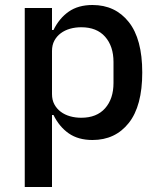

<svg xmlns="http://www.w3.org/2000/svg" viewBox="-20 -548 640 768"><path d="M79 -516H188V-428H194Q217 -475 255 -501.5Q293 -528 350 -528Q441 -528 495 -460Q549 -392 549 -258Q549 -124 495 -56Q441 12 350 12Q293 12 255 -14.5Q217 -41 194 -88H188V200H79ZM434 -216V-300Q434 -363 400.5 -401Q367 -439 305 -439Q281 -439 260 -433Q239 -427 223 -415Q207 -403 197.5 -385.5Q188 -368 188 -344V-172Q188 -148 197.5 -130.5Q207 -113 223 -101Q239 -89 260 -83Q281 -77 305 -77Q367 -77 400.5 -115Q434 -153 434 -216Z"/></svg>

Font: IBM Plaex Mono Medium
Style: Regular
Weight: 500
Designer: Mike Abbink, Paul van der Laan, Pieter van Rosmalen
Foundry: Bold Monday
Version: Version 2.003